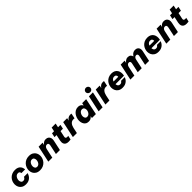

<svg xmlns="http://www.w3.org/2000/svg" viewBox="773 -3305 5838 5838"><g transform="rotate(-45 3692.0 -386.0)"><path d="M293 10Q207 10 151.5 -24Q96 -58 69 -113.5Q42 -169 42 -233Q42 -289 62 -343.5Q82 -398 122 -442.5Q162 -487 221 -513.5Q280 -540 357 -540Q428 -540 472.5 -519Q517 -498 541.5 -467Q566 -436 576 -405Q586 -374 588 -353Q590 -332 590 -332H431Q431 -332 430 -343Q429 -354 422 -369Q415 -384 399 -395Q383 -406 352 -406Q309 -406 278 -380Q247 -354 230.5 -314.5Q214 -275 214 -234Q214 -189 236 -156.5Q258 -124 305 -124Q335 -124 354 -135Q373 -146 384.5 -161Q396 -176 400.5 -187Q405 -198 405 -198H564Q564 -198 557.5 -177Q551 -156 534.5 -125Q518 -94 487.5 -63Q457 -32 409.5 -11Q362 10 293 10Z M900 10Q813 10 756.5 -24.5Q700 -59 673 -114Q646 -169 646 -232Q646 -287 666 -341.5Q686 -396 726 -441Q766 -486 824 -513Q882 -540 958 -540Q1044 -540 1100.5 -505.5Q1157 -471 1184.5 -416Q1212 -361 1212 -298Q1212 -243 1191.5 -188Q1171 -133 1131 -88.5Q1091 -44 1033 -17Q975 10 900 10ZM906 -128Q947 -128 976.5 -152.5Q1006 -177 1022 -215.5Q1038 -254 1038 -296Q1038 -338 1016.5 -370Q995 -402 949 -402Q908 -402 878.5 -377.5Q849 -353 833 -314.5Q817 -276 817 -234Q817 -192 838.5 -160Q860 -128 906 -128Z M1255 0 1368 -530H1540L1523 -455H1529Q1529 -455 1537 -467.5Q1545 -480 1563.5 -497Q1582 -514 1611 -527Q1640 -540 1682 -540Q1740 -540 1776 -512Q1812 -484 1825 -437.5Q1838 -391 1826 -336L1754 0H1583L1648 -305Q1657 -344 1644 -372.5Q1631 -401 1592 -401Q1550 -401 1524.5 -371Q1499 -341 1491 -299L1427 0Z M2125 10Q2063 10 2026.5 -9.5Q1990 -29 1973.5 -60.5Q1957 -92 1955.5 -128Q1954 -164 1961 -198L2003 -394H1915L1944 -530H2032L2060 -661H2232L2204 -530H2307L2278 -394H2175L2133 -197Q2116 -123 2195 -123Q2212 -123 2225.5 -125.5Q2239 -128 2239 -128L2211 1Q2211 1 2186.5 5.5Q2162 10 2125 10Z M2312 0 2425 -530H2595L2578 -450H2583Q2606 -490 2645 -515Q2684 -540 2740 -540Q2763 -540 2774.5 -537Q2786 -534 2786 -534L2750 -367Q2750 -367 2737.5 -369Q2725 -371 2706 -371Q2631 -371 2586 -319.5Q2541 -268 2523 -185L2484 0Z M3066 -540Q3109 -540 3137.5 -528Q3166 -516 3183 -500Q3200 -484 3208 -470.5Q3216 -457 3217 -454H3225L3241 -530H3412L3301 0H3130L3143 -61H3135Q3135 -61 3127.5 -50.5Q3120 -40 3103 -26Q3086 -12 3058 -1Q3030 10 2989 10Q2923 10 2880 -21.5Q2837 -53 2816 -104.5Q2795 -156 2795 -215Q2795 -272 2813.5 -329.5Q2832 -387 2866.5 -434.5Q2901 -482 2951.5 -511Q3002 -540 3066 -540ZM3104 -403Q3061 -403 3030.5 -377Q3000 -351 2984 -312Q2968 -273 2968 -234Q2968 -191 2989.5 -159Q3011 -127 3059 -127Q3101 -127 3131.5 -153Q3162 -179 3178.5 -217.5Q3195 -256 3195 -295Q3195 -338 3173 -370.5Q3151 -403 3104 -403Z M3651 -591Q3607 -591 3579 -619.5Q3551 -648 3551 -687Q3551 -726 3579 -754Q3607 -782 3651 -782Q3694 -782 3722 -754Q3750 -726 3750 -687Q3750 -647 3722 -619Q3694 -591 3651 -591ZM3419 0 3532 -530H3703L3590 0Z M3711 0 3824 -530H3994L3977 -450H3982Q4005 -490 4044 -515Q4083 -540 4139 -540Q4162 -540 4173.5 -537Q4185 -534 4185 -534L4149 -367Q4149 -367 4136.5 -369Q4124 -371 4105 -371Q4030 -371 3985 -319.5Q3940 -268 3922 -185L3883 0Z M4449 10Q4362 10 4306.5 -24.5Q4251 -59 4224.5 -115Q4198 -171 4198 -234Q4198 -289 4217.5 -343Q4237 -397 4275.5 -441.5Q4314 -486 4371.5 -513Q4429 -540 4505 -540Q4578 -540 4627 -513.5Q4676 -487 4703 -443.5Q4730 -400 4737 -347.5Q4744 -295 4734 -242L4730 -221H4366Q4368 -173 4392 -144Q4416 -115 4461 -115Q4497 -115 4517.5 -129.5Q4538 -144 4547 -159Q4556 -174 4556 -174H4716Q4716 -174 4709 -155.5Q4702 -137 4684.5 -109.5Q4667 -82 4636.5 -54.5Q4606 -27 4560 -8.5Q4514 10 4449 10ZM4381 -320H4584Q4590 -358 4568 -386.5Q4546 -415 4499 -415Q4454 -415 4423 -387.5Q4392 -360 4381 -320Z M4784 0 4897 -530H5068L5052 -455H5057Q5057 -455 5066 -467.5Q5075 -480 5094 -497Q5113 -514 5141.5 -527Q5170 -540 5210 -540Q5268 -540 5302.5 -510Q5337 -480 5347 -435H5352Q5352 -435 5362 -451Q5372 -467 5392.5 -487.5Q5413 -508 5445.5 -524Q5478 -540 5524 -540Q5580 -540 5614.5 -513.5Q5649 -487 5661 -444Q5673 -401 5663 -353L5588 0H5417L5484 -316Q5492 -354 5478.5 -377.5Q5465 -401 5431 -401Q5396 -401 5371 -375Q5346 -349 5338 -309L5272 0H5101L5168 -316Q5176 -353 5163 -377Q5150 -401 5115 -401Q5079 -401 5054.5 -374.5Q5030 -348 5021 -309L4956 0Z M5994 10Q5907 10 5851.5 -24.5Q5796 -59 5769.5 -115Q5743 -171 5743 -234Q5743 -289 5762.5 -343Q5782 -397 5820.5 -441.5Q5859 -486 5916.5 -513Q5974 -540 6050 -540Q6123 -540 6172 -513.5Q6221 -487 6248 -443.5Q6275 -400 6282 -347.5Q6289 -295 6279 -242L6275 -221H5911Q5913 -173 5937 -144Q5961 -115 6006 -115Q6042 -115 6062.5 -129.5Q6083 -144 6092 -159Q6101 -174 6101 -174H6261Q6261 -174 6254 -155.5Q6247 -137 6229.5 -109.5Q6212 -82 6181.5 -54.5Q6151 -27 6105 -8.5Q6059 10 5994 10ZM5926 -320H6129Q6135 -358 6113 -386.5Q6091 -415 6044 -415Q5999 -415 5968 -387.5Q5937 -360 5926 -320Z M6329 0 6442 -530H6614L6597 -455H6603Q6603 -455 6611 -467.5Q6619 -480 6637.5 -497Q6656 -514 6685 -527Q6714 -540 6756 -540Q6814 -540 6850 -512Q6886 -484 6899 -437.5Q6912 -391 6900 -336L6828 0H6657L6722 -305Q6731 -344 6718 -372.5Q6705 -401 6666 -401Q6624 -401 6598.5 -371Q6573 -341 6565 -299L6501 0Z M7199 10Q7137 10 7100.5 -9.5Q7064 -29 7047.5 -60.5Q7031 -92 7029.5 -128Q7028 -164 7035 -198L7077 -394H6989L7018 -530H7106L7134 -661H7306L7278 -530H7381L7352 -394H7249L7207 -197Q7190 -123 7269 -123Q7286 -123 7299.5 -125.5Q7313 -128 7313 -128L7285 1Q7285 1 7260.5 5.5Q7236 10 7199 10Z"/></g></svg>

Font: Be Vietnam Pro ExtraBold
Style: Italic
Weight: 800
Italic angle: -12°
Designer: Lam Bao, Tony Le, Vietanh Nguyen
Foundry: Yellow Type Foundry
Version: Version 1.002; ttfautohint (v1.8.3)